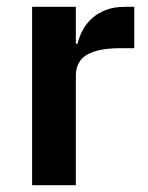

<svg xmlns="http://www.w3.org/2000/svg" viewBox="-20 -542 433 562"><path d="M74 0V-522H202V-414H207Q212 -435 222.5 -454.5Q233 -474 250 -489Q267 -504 290.5 -513Q314 -522 345 -522H373V-401H333Q268 -401 235 -382Q202 -363 202 -320V0Z"/></svg>

Font: IBM Plex Sans Thai SemiBold
Style: Regular
Weight: 600
Designer: Mike Abbink, Paul van der Laan, Pieter van Rosmalen, Ben Mitchell, Mark Frömberg
Foundry: Bold Monday
Version: Version 1.1